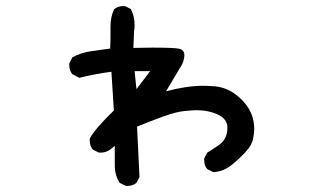

<svg xmlns="http://www.w3.org/2000/svg" viewBox="-20 -570 1040 629"><path d="M398 39H392L372 29Q356 4 356 -29V-92L341 -80Q327 -70 310 -70H304L284 -80Q274 -92 274 -110V-116Q290 -147 353 -208L345 -335Q286 -327 240 -315L217 -327Q207 -339 207 -356V-362L217 -382Q244 -397 277 -402Q310 -407 341 -411Q342 -433 342 -456V-484Q342 -515 354 -540Q366 -550 384 -550H390L409 -540Q421 -516 421 -488Q421 -477 419 -466L417 -413L479 -414Q548 -414 566 -410.5Q584 -407 584 -389Q584 -377 577 -360L524 -271Q592 -289 646 -289Q662 -289 687 -287Q737 -281 777 -238Q813 -199 813 -147Q813 -136 809 -115Q805 -94 784 -71.5Q763 -49 737.5 -28.5Q712 -8 679 -6L659 -16Q649 -27 649 -45V-51L659 -70Q679 -82 700 -97Q725 -116 725 -152Q725 -181 691 -196Q661 -209 624 -209Q615 -209 586.5 -206.5Q558 -204 515 -188.5Q472 -173 429 -155L437 10L427 29Q415 39 398 39ZM427 -278 472 -337H421Z"/></svg>

Font: Xiaolai Mono SC
Style: Regular
Weight: 400
Monospace: yes
Designer: LXGW / Nozomi Seto
Version: Version 3.113;September 30, 2024